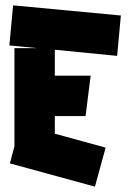

<svg xmlns="http://www.w3.org/2000/svg" viewBox="-20 -662 487 718"><path d="M335 36 17 -51 34 -115V-482H119L15 -492L29 -642L432 -604L418 -453L185 -476V-379H319L300 -228H185V-162L375 -110Z"/></svg>

Font: Blaka
Style: Regular
Weight: 400
Designer: Mohamed Gaber
Foundry: Kief Type Foundry
Version: Version 1.003; ttfautohint (v1.8.4.7-5d5b)